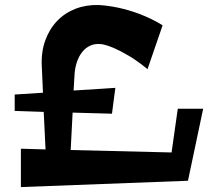

<svg xmlns="http://www.w3.org/2000/svg" viewBox="-20 -738 864 772"><path d="M443.8 -384.8 430.2 -280.8 272 -285.2 264.2 -134.8 669.9 -125 694.8 -300.8H796.9L735.8 -11.2L64 14.2V-140.1L163.1 -137.2L155.8 -288.1L39.1 -292V-357.9L152.8 -365.2L147.9 -474.1Q145.5 -530.8 162.4 -576.4Q179.2 -622.1 210 -654.1Q240.7 -686 283.4 -702.6Q326.2 -719.2 376 -717.8Q415 -715.8 458 -706.5Q476.1 -702.6 497.1 -696.5Q518.1 -690.4 540.8 -681.9Q563.5 -673.3 586.9 -662.1Q610.4 -650.9 633.8 -636.2L573.2 -460Q531.7 -493.7 498.3 -513.4Q464.8 -533.2 440.9 -543.5Q413.1 -555.7 391.1 -560.1Q363.8 -564 343.8 -554.9Q323.7 -545.9 310.1 -528.3Q296.4 -510.7 288.8 -487.3Q281.2 -463.9 279.8 -439L275.9 -374Z"/></svg>

Font: Peralta
Style: Regular
Weight: 400
Designer: Astigmatic (AOETI)
Foundry: Astigmatic (AOETI)
Version: Version 1.000